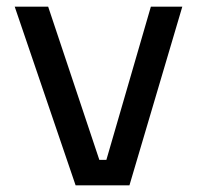

<svg xmlns="http://www.w3.org/2000/svg" viewBox="-20 -554 599 574"><path d="M367 0H206L24 -534H124L277 -76H298L431 -534H525Z"/></svg>

Font: Sora
Style: Regular
Weight: 400
Designer: Jonathan Barnbrook, Julián Moncada
Foundry: Barnbrook Fonts
Version: Version 2.000